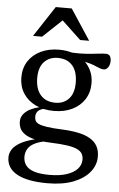

<svg xmlns="http://www.w3.org/2000/svg" viewBox="-62 -732 640 1029"><g transform="rotate(5 258.0 -218.0)"><path d="M233 254Q178 254 136.8 246Q95.5 238 68 222.5Q40.5 207 26.8 184.8Q13 162.5 13 134Q13 113.5 23.5 95Q34 76.5 56.8 61Q79.5 45.5 115 34Q150.5 22.5 201 16H231.5V27Q180.5 33 151.2 46.5Q122 60 110 79.5Q98 99 98 123Q98 150.5 112.8 169.8Q127.5 189 159 198.8Q190.5 208.5 240.5 208.5Q294.5 208.5 332.2 196Q370 183.5 389.8 161.8Q409.5 140 409.5 112Q409.5 93 401.5 79.5Q393.5 66 374 57Q354.5 48 320.2 43Q286 38 233 36Q180 34 145.8 25.8Q111.5 17.5 92 4.2Q72.5 -9 64.8 -26Q57 -43 57 -63Q57 -96.5 89 -120.2Q121 -144 183.5 -154L192.5 -143.5Q165 -140.5 151 -128.8Q137 -117 137 -95.5Q137 -83.5 141.5 -74Q146 -64.5 160.5 -57.8Q175 -51 204.5 -46.5Q234 -42 283.5 -40Q333.5 -38 372 -30.2Q410.5 -22.5 436.8 -7.2Q463 8 476.5 31.5Q490 55 490 89Q490 134.5 459.5 172Q429 209.5 371.8 231.8Q314.5 254 233 254ZM233.5 -135Q178.5 -135 135.5 -155.5Q92.5 -176 68.5 -213.2Q44.5 -250.5 44.5 -299.5Q44.5 -349.5 68.5 -386.5Q92.5 -423.5 135.5 -444Q178.5 -464.5 233.5 -464.5Q275 -464.5 309.5 -452.8Q344 -441 369 -419.2Q394 -397.5 408 -367.2Q422 -337 422 -300Q422 -250.5 398 -213.2Q374 -176 331.5 -155.5Q289 -135 233.5 -135ZM237.5 -179.5Q282.5 -179.5 310 -209.2Q337.5 -239 337.5 -295.5Q337.5 -355 309.8 -387.5Q282 -420 230.5 -420Q185.5 -420 157.5 -390.5Q129.5 -361 129.5 -304Q129.5 -245 157.8 -212.2Q186 -179.5 237.5 -179.5ZM304.5 -420.5 283.5 -456.5Q317 -453.5 346.8 -454Q376.5 -454.5 402 -457Q427.5 -459.5 448.5 -462Q469.5 -464.5 485 -464.5Q499 -464.5 506.2 -455.5Q513.5 -446.5 513.5 -427.5Q513.5 -407.5 503.8 -393.8Q494 -380 480.5 -380Q468.5 -380 456 -385.5Q443.5 -391 425 -398.2Q406.5 -405.5 377.8 -411.8Q349 -418 304.5 -420.5ZM87.5 -526 195.5 -690.5H281.5L389.5 -526H341L229.5 -631H247.5L136 -526Z"/></g></svg>

Font: Newsreader
Style: Regular
Weight: 400
Designer: Hugues Gentile
Foundry: Production Type
Version: Version 1.003